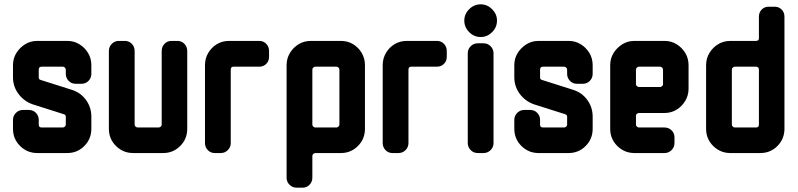

<svg xmlns="http://www.w3.org/2000/svg" viewBox="-20 -707 3685 887"><path d="M402 -112Q402 -65 369.5 -32.5Q337 0 291 0H152Q106 0 73 -32.5Q40 -65 40 -112V-153Q40 -172 53.5 -185.5Q67 -199 86 -199H114Q133 -199 146 -185.5Q159 -172 159 -153V-131Q159 -118 173 -118H270Q275 -118 279.5 -122Q284 -126 284 -131V-168Q284 -176 276 -179L131 -225Q91 -239 65.5 -273Q40 -307 40 -350V-406Q40 -437 55.5 -462Q71 -487 96 -502.5Q121 -518 152 -518H291Q322 -518 347 -502.5Q372 -487 387 -462Q402 -437 402 -406V-366Q402 -347 389 -333.5Q376 -320 357 -320H329Q310 -320 297 -333.5Q284 -347 284 -366V-385Q284 -391 279.5 -395Q275 -399 270 -399H173Q159 -399 159 -385V-350Q159 -340 167 -338L312 -292Q353 -279 377.5 -245Q402 -211 402 -168Z M845 -112Q845 -65 812.5 -32.5Q780 0 734 0H595Q549 0 516 -32.5Q483 -65 483 -112V-471Q483 -491 496.5 -504.5Q510 -518 529 -518H557Q576 -518 589 -504.5Q602 -491 602 -471V-131Q602 -126 606.5 -122Q611 -118 616 -118H713Q718 -118 722.5 -122Q727 -126 727 -131V-471Q727 -491 740 -504.5Q753 -518 772 -518H800Q819 -518 832 -504.5Q845 -491 845 -471Z M1223 -444Q1223 -425 1210 -412Q1197 -399 1178 -399H1059Q1046 -399 1046 -385V-46Q1046 -27 1032.5 -13.5Q1019 0 1000 0H972Q953 0 940 -13.5Q927 -27 927 -46V-406Q927 -437 942 -462.5Q957 -488 982 -503Q1007 -518 1038 -518H1178Q1197 -518 1210 -504.5Q1223 -491 1223 -471Z M1666 -112Q1666 -65 1633.5 -32.5Q1601 0 1555 0H1437Q1432 0 1427.5 4Q1423 8 1423 13V114Q1423 133 1410 146.5Q1397 160 1378 160H1350Q1331 160 1317.5 146.5Q1304 133 1304 114V-406Q1304 -437 1319.5 -462.5Q1335 -488 1360 -503Q1385 -518 1416 -518H1555Q1586 -518 1611 -503Q1636 -488 1651 -462.5Q1666 -437 1666 -406ZM1548 -131V-385Q1548 -391 1543.5 -395Q1539 -399 1534 -399H1437Q1432 -399 1427.5 -395Q1423 -391 1423 -385V-131Q1423 -126 1427.5 -122Q1432 -118 1437 -118H1534Q1539 -118 1543.5 -122Q1548 -126 1548 -131Z M2044 -444Q2044 -425 2031 -412Q2018 -399 1999 -399H1880Q1867 -399 1867 -385V-46Q1867 -27 1853.5 -13.5Q1840 0 1821 0H1793Q1774 0 1761 -13.5Q1748 -27 1748 -46V-406Q1748 -437 1763 -462.5Q1778 -488 1803 -503Q1828 -518 1859 -518H1999Q2018 -518 2031 -504.5Q2044 -491 2044 -471Z M2276 -612Q2276 -581 2253.5 -558.5Q2231 -536 2201 -536Q2170 -536 2147.5 -558.5Q2125 -581 2125 -612Q2125 -642 2147.5 -664.5Q2170 -687 2201 -687Q2231 -687 2253.5 -664.5Q2276 -642 2276 -612ZM2260 -46Q2260 -27 2246.5 -13.5Q2233 0 2214 0H2187Q2168 0 2154.5 -13.5Q2141 -27 2141 -46V-461Q2141 -480 2154.5 -493.5Q2168 -507 2187 -507H2214Q2233 -507 2246.5 -493.5Q2260 -480 2260 -461Z M2718 -112Q2718 -65 2685.5 -32.5Q2653 0 2607 0H2468Q2422 0 2389 -32.5Q2356 -65 2356 -112V-153Q2356 -172 2369.5 -185.5Q2383 -199 2402 -199H2430Q2449 -199 2462 -185.5Q2475 -172 2475 -153V-131Q2475 -118 2489 -118H2586Q2591 -118 2595.5 -122Q2600 -126 2600 -131V-168Q2600 -176 2592 -179L2447 -225Q2407 -239 2381.5 -273Q2356 -307 2356 -350V-406Q2356 -437 2371.5 -462Q2387 -487 2412 -502.5Q2437 -518 2468 -518H2607Q2638 -518 2663 -502.5Q2688 -487 2703 -462Q2718 -437 2718 -406V-366Q2718 -347 2705 -333.5Q2692 -320 2673 -320H2645Q2626 -320 2613 -333.5Q2600 -347 2600 -366V-385Q2600 -391 2595.5 -395Q2591 -399 2586 -399H2489Q2475 -399 2475 -385V-350Q2475 -340 2483 -338L2628 -292Q2669 -279 2693.5 -245Q2718 -211 2718 -168Z M3161 -297Q3161 -267 3146 -241.5Q3131 -216 3106 -200.5Q3081 -185 3050 -185H2932Q2927 -185 2922.5 -181.5Q2918 -178 2918 -173V-131Q2918 -126 2922.5 -122Q2927 -118 2932 -118H3050Q3069 -118 3082.5 -105Q3096 -92 3096 -72V-46Q3096 -27 3082.5 -13.5Q3069 0 3050 0H2911Q2865 0 2832 -32.5Q2799 -65 2799 -112V-406Q2799 -437 2814.5 -462Q2830 -487 2855 -502.5Q2880 -518 2911 -518H3050Q3081 -518 3106 -502.5Q3131 -487 3146 -462Q3161 -437 3161 -406ZM3043 -317V-385Q3043 -391 3038.5 -395Q3034 -399 3029 -399H2932Q2927 -399 2922.5 -395Q2918 -391 2918 -385V-317Q2918 -313 2922.5 -309Q2927 -305 2932 -305H3029Q3034 -305 3038.5 -309Q3043 -313 3043 -317Z M3604 -112Q3604 -65 3571.5 -32.5Q3539 0 3493 0H3354Q3308 0 3275 -32.5Q3242 -65 3242 -112V-406Q3242 -437 3257.5 -462.5Q3273 -488 3298 -503Q3323 -518 3354 -518H3472Q3486 -518 3486 -530V-630Q3486 -650 3499 -663Q3512 -676 3531 -676H3559Q3578 -676 3591 -663Q3604 -650 3604 -630ZM3486 -131V-385Q3486 -399 3472 -399H3375Q3370 -399 3365.5 -395Q3361 -391 3361 -385V-131Q3361 -126 3365.5 -122Q3370 -118 3375 -118H3472Q3486 -118 3486 -131Z"/></svg>

Font: Monomaniac One
Style: Regular
Weight: 400
Version: Version 1.000; ttfautohint (v1.8.3)